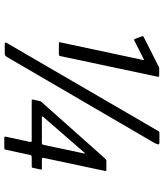

<svg xmlns="http://www.w3.org/2000/svg" viewBox="44 -784 742 869"><g transform="rotate(90 414.5 -349.0)"><path d="M175 -245Q170 -245 171 -251L251 -626Q252 -631 247 -629L164 -587Q158 -584 156 -588L144 -620Q142 -627 147 -629L272 -692Q277 -695 281 -697Q285 -699 289 -699H321Q328 -699 327 -693L233 -250Q232 -247 230 -246Q228 -245 225 -245ZM603 2Q597 2 598 -4L622 -115Q623 -122 616 -122H435Q429 -122 430 -128L437 -158Q438 -163 441 -167Q444 -171 447 -173L696 -453Q700 -457 702.5 -458.5Q705 -460 708 -460H748Q752 -460 753 -458.5Q754 -457 753 -453L694 -175Q693 -168 700 -168H743Q748 -168 747 -164L739 -127Q738 -122 733 -122H690Q683 -122 681 -115L657 -4Q656 2 649 2ZM512 -168H626Q634 -168 635 -175L674 -359Q675 -362 673.5 -362.5Q672 -363 670 -360L510 -176Q503 -168 512 -168ZM180 0Q172 0 172 -3.5Q172 -7 175 -11L571 -692Q574 -698 576 -699Q578 -700 584 -700H624Q631 -700 632.5 -697Q634 -694 628 -680L238 -11Q235 -6 231.5 -3Q228 0 222 0Z"/></g></svg>

Font: Glory Thin Medium
Style: Italic
Weight: 500
Italic angle: -12°
Version: Version 1.011